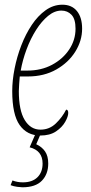

<svg xmlns="http://www.w3.org/2000/svg" viewBox="-20 -566 388 816"><path d="M151 10Q95 10 63.5 -34.5Q32 -79 32 -179Q32 -224 42 -274.5Q52 -325 70.5 -373Q89 -421 115 -460Q141 -499 174 -522.5Q207 -546 245 -546Q285 -546 307 -519Q329 -492 329 -444Q329 -393 300 -346.5Q271 -300 219 -270.5Q167 -241 98 -241H64Q63 -228 61.5 -209Q60 -190 60 -179Q60 -97 85 -56Q110 -15 152 -15Q190 -15 217.5 -41.5Q245 -68 261 -100Q270 -100 270 -86Q270 -71 257 -48Q244 -25 218 -7.5Q192 10 151 10ZM96 -266Q155 -266 201 -290.5Q247 -315 274 -355.5Q301 -396 301 -444Q301 -485 284 -503Q267 -521 241 -521Q212 -521 184.5 -498.5Q157 -476 133.5 -439Q110 -402 93 -356.5Q76 -311 68 -266ZM75 230Q68 230 53 228Q38 226 25 221L33 201Q54 209 77 209Q117 209 139 187.5Q161 166 161 129Q161 74 106 60L136 -9H158L134 47Q158 58 171.5 77.5Q185 97 185 129Q185 174 158 202Q131 230 75 230Z"/></svg>

Font: Noto Serif ExtraCondensed Thin
Style: Italic
Weight: 100
Width: 2
Italic angle: -12°
Designer: Monotype Design Team
Foundry: Monotype Imaging Inc.
Version: Version 2.013